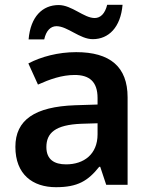

<svg xmlns="http://www.w3.org/2000/svg" viewBox="-20 -769 628 799"><path d="M99 -605H164C172 -642 191 -660 215 -660C261 -660 312 -606 366 -606C432 -606 482 -655 490 -749H426C417 -712 398 -694 374 -694C329 -694 279 -748 224 -748C157 -748 107 -700 99 -605ZM297 -552C222 -552 151 -533 98 -505L138 -417C187 -439 237 -457 291 -457C351 -457 386 -430 386 -361V-334L292 -331C125 -325 44 -270 44 -158C44 -43 116 10 213 10C303 10 346 -16 393 -75H397L422 0H511V-364C511 -492 437 -552 297 -552ZM320 -254 386 -256V-210C386 -127 329 -85 255 -85C206 -85 173 -105 173 -157C173 -215 209 -250 320 -254Z"/></svg>

Font: Noto Sans Bamum SemiBold
Style: Regular
Weight: 600
Designer: Monotype Design Team
Foundry: Monotype Imaging Inc.
Version: Version 2.002